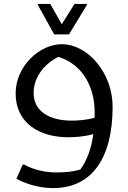

<svg xmlns="http://www.w3.org/2000/svg" viewBox="-20 -702 656 982"><path d="M333 -526 425 -678V-682H361L296 -578L237 -682H173V-678L257 -526ZM296 -476C183 -476 60 -364 60 -224C60 -71 184 0 328 0C362 0 412 -3 457 -16C448 53 428 113 391 165C357 175 322 180 268 180C216 180 154 168 104 140H96L64 212C64 212 143 260 252 260C451 260 556 105 556 -156C556 -329 429 -476 296 -476ZM348 -85C225 -85 152 -138 152 -226C152 -294 191 -366 278 -411C415 -370 464 -239 464 -132V-100C423 -88 378 -85 348 -85Z"/></svg>

Font: Kufam Arabic Latin Roman Normal
Style: Regular
Weight: 400
Designer: Wael Morcos & Artur Schmal
Version: Version 1.200;PS 001.200;hotconv 1.0.88;makeotf.lib2.5.64775